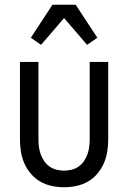

<svg xmlns="http://www.w3.org/2000/svg" viewBox="-20 -781 540 809"><path d="M250 8Q224 8 198 2.5Q172 -3 149.5 -16Q127 -29 110 -49Q93 -69 82.5 -93Q72 -117 68 -143Q64 -169 64 -195V-520H142V-195Q142 -179 144 -162.5Q146 -146 151.5 -131Q157 -116 166 -102.5Q175 -89 188.5 -79.5Q202 -70 218 -66Q234 -62 250 -62Q266 -62 282 -66Q298 -70 311.5 -79.5Q325 -89 334 -102.5Q343 -116 348.5 -131Q354 -146 356 -162.5Q358 -179 358 -195V-520H436V-195Q436 -169 432 -143Q428 -117 417.5 -93Q407 -69 390 -49Q373 -29 350.5 -16Q328 -3 302 2.5Q276 8 250 8ZM153 -592 110 -622 201 -761H299L390 -622L347 -592L250 -705Z"/></svg>

Font: Iosevka Term SS14
Style: Regular
Weight: 400
Monospace: yes
Designer: Belleve Invis
Foundry: Belleve Invis
Version: Version 24.1.1; ttfautohint (v1.8.4)